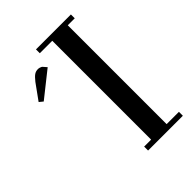

<svg xmlns="http://www.w3.org/2000/svg" viewBox="-206 -798 894 894"><g transform="rotate(-45 241.0 -351.0)"><path d="M32.2 -520 87.9 -597.2Q103 -616.2 113.5 -623.5Q124 -630.9 138.2 -630.9Q143.6 -630.9 149.2 -629.2Q154.8 -627.4 157.2 -626L160.2 -624L176.8 -605L50.8 -504.9ZM196.8 -676.8V-702.1H426.8V-676.8H380.9V-25.9H461.9V0H232.9V-25.9H278.8V-676.8Z"/></g></svg>

Font: Dehuti Alt
Style: Bold
Weight: 700
Version: Version 1.2